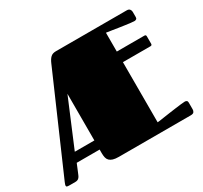

<svg xmlns="http://www.w3.org/2000/svg" viewBox="-180 -898 1155 1095"><g transform="rotate(-30 398.0 -350.5)"><path d="M601.1 -60.1Q601.1 -59.6 613.3 -61.3Q625.5 -63 644.3 -65.9Q663.1 -68.8 686 -72Q709 -75.2 730.2 -78.1Q751.5 -81.1 768.8 -83Q786.1 -85 793.9 -85Q801.3 -85 806.2 -81.3Q811 -77.6 811 -68.8V-23.9Q811 -15.1 805.9 -7.6Q800.8 0 784.2 0H311Q288.1 0 273.7 -4.4Q259.3 -8.8 251 -17.1Q242.7 -25.4 239.7 -38.1Q236.8 -50.8 236.8 -67.9V-90.8H85.9L64.9 -40Q61.5 -31.7 58.3 -24.4Q55.2 -17.1 51 -11.7Q46.9 -6.3 40.5 -3.2Q34.2 0 24.4 0H-12.2Q-23.4 0 -29.1 -1.5Q-34.7 -2.9 -34.7 -9.3Q-34.7 -14.6 -27.8 -30.8L244.1 -654.8Q253.9 -677.7 266.4 -689.5Q278.8 -701.2 300.8 -701.2H767.1Q781.2 -701.2 787.1 -693.6Q793 -686 793 -676.8V-642.1Q793 -632.8 787.4 -629.4Q781.7 -626 776.4 -626Q768.1 -626 752 -627.9Q735.8 -629.9 716.3 -632.6Q696.8 -635.3 676.3 -638.4Q655.8 -641.6 639.2 -644.3Q622.6 -647 611.8 -648.4Q601.1 -649.9 601.1 -649.9V-525.9H782.7Q793 -525.9 793 -515.6V-466.8Q793 -456.1 782.7 -456.1H601.1ZM236.8 -150.9V-458L107.9 -150.9Z"/></g></svg>

Font: Fascinate Cyrillic
Style: Regular
Weight: 900
Designer: Denis Ignatov
Foundry: Astigmatic (AOETI)
Version: Version 1.00 November 30, 2018, initial release